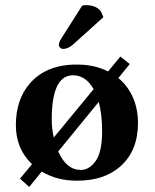

<svg xmlns="http://www.w3.org/2000/svg" viewBox="-20 -696 607 750"><path d="M300.8 -673.8Q306.6 -675.8 316.9 -675.8Q355 -675.8 374 -651.9L383.8 -628.9L264.2 -521Q245.1 -504.9 226.1 -504.9Q220.2 -504.9 215.1 -509.5Q210 -514.2 210 -519Q210 -531.2 217.8 -543ZM450.2 -475.1 486.8 -445.8 442.4 -391.1Q479.5 -360.4 499.3 -315.2Q519 -270 519 -215.8Q519 -107.9 451.2 -46.9Q387.2 10.3 279.8 9.8Q202.1 9.8 143.1 -25.9L94.2 34.2L58.1 2L105 -54.7Q42 -114.7 42 -207Q42 -307.1 96.7 -370.1Q161.1 -444.3 280.8 -443.8Q349.1 -443.8 402.3 -417ZM265.1 -401.9Q182.1 -401.9 182.1 -229Q182.1 -194.8 189.9 -158.7L345.7 -347.7Q314.9 -401.9 265.1 -401.9ZM365.7 -297.9 207.5 -104.5Q239.7 -31.7 295.9 -32.2Q329.1 -32.2 354 -67.6Q378.9 -103 378.9 -184.1Q378.9 -249 365.7 -297.9Z"/></svg>

Font: Linux Libertine
Style: Bold
Weight: 700
Designer: Philipp H. Poll
Foundry: Philipp H. Poll
Version: Version 5.0.3